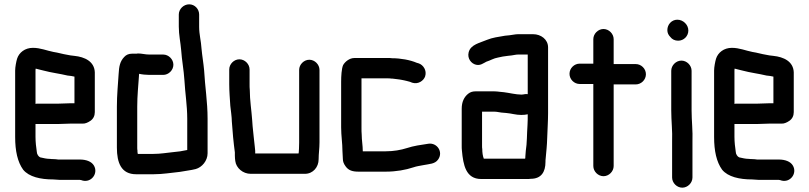

<svg xmlns="http://www.w3.org/2000/svg" viewBox="-20 -775 3739 887"><path d="M245 -296H151C149 -296 147 -296 144 -295V-449C144 -451 144 -454 145 -458C157 -454 168 -453 181 -449C218 -439 255 -435 292 -426L309 -424L324 -421V-298H307C294 -298 260 -296 245 -296ZM307 -204H361C372 -203 385 -208 398 -217C411 -226 418 -240 418 -257V-441C416 -491 372 -512 323 -517L306 -519C301 -520 295 -521 290 -522C270 -525 248 -532 227 -535C196 -541 167 -554 132 -554C95 -554 68 -532 59 -504C55 -491 50 -465 50 -449V-142C50 -78 61 -27 87 9C114 42 167 54 226 54C236 54 246 56 257 56H349C354 56 357 58 361 59C402 70 435 26 414 -10C403 -29 378 -38 349 -38H249C242 -39 234 -40 226 -40C222 -40 217 -40 211 -41C194 -41 181 -45 166 -48C158 -51 150 -63 150 -74C147 -95 144 -118 144 -143V-202H245C260 -202 293 -204 307 -204Z M734 -523H670C650 -523 636 -528 617 -528C614 -527 610 -527 605 -527H590C575 -527 563 -522 554 -512C534 -491 530 -468 528 -433C525 -383 520 -337 520 -282V-93C520 -23 540 30 609 30H689C733 30 770 23 811 19C836 14 861 12 884 6C913 -2 939 -32 939 -67V-226C939 -305 927 -375 923 -450C920 -484 914 -517 911 -550C909 -586 900 -615 900 -651V-708C900 -733 880 -755 854 -755C828 -755 806 -733 806 -708V-652C806 -613 814 -580 817 -543C820 -497 829 -452 832 -404C835 -347 845 -288 845 -226V-82C822 -77 803 -74 778 -72C748 -69 722 -64 689 -64H617C616 -65 616 -66 616 -67C615 -71 615 -75 615 -80C614 -84 614 -88 614 -93V-282C614 -334 619 -378 622 -425C622 -428 622 -431 623 -434C635 -431 655 -429 670 -429H734C759 -429 781 -451 781 -476C781 -501 759 -523 734 -523Z M1039 -454V-386C1039 -353 1042 -319 1044 -286C1046 -268 1051 -233 1051 -214C1054 -168 1059 -115 1065 -71V-56C1065 -47 1066 -38 1067 -31C1071 1 1102 28 1138 28H1389C1426 28 1452 -3 1452 -39C1452 -65 1456 -89 1456 -117V-452C1456 -477 1434 -499 1409 -499C1384 -499 1362 -477 1362 -452V-116C1362 -107 1361 -66 1359 -66H1159V-78L1157 -98C1153 -129 1151 -157 1147 -192L1145 -220C1142 -264 1134 -312 1134 -359C1133 -368 1133 -377 1133 -386V-454C1133 -479 1111 -501 1086 -501C1061 -501 1039 -479 1039 -454Z M1651 -153C1650 -162 1650 -174 1650 -187V-413H1772C1778 -413 1783 -413 1787 -412C1790 -412 1795 -412 1800 -411L1816 -409C1821 -408 1828 -408 1836 -406C1848 -404 1849 -403 1859 -401C1864 -400 1869 -398 1874 -397L1884 -393C1912 -384 1937 -402 1944 -422C1953 -450 1935 -475 1915 -482L1905 -485C1875 -498 1831 -506 1791 -506C1786 -507 1780 -507 1773 -507H1617C1594 -507 1573 -489 1565 -474C1558 -458 1556 -423 1556 -398V-187C1556 -148 1562 -113 1562 -78C1562 -66 1564 -53 1564 -40C1564 -29 1568 -18 1577 -6C1590 12 1608 18 1636 18H1762C1810 18 1854 10 1890 -2C1904 -7 1920 -9 1935 -12C1965 -18 1989 -17 2004 -38C2029 -73 1999 -117 1959 -111C1925 -106 1890 -101 1860 -91C1832 -82 1798 -76 1762 -76H1656V-77C1656 -102 1651 -128 1651 -153Z M2208 -86C2207 -91 2207 -96 2207 -101V-259H2264C2268 -259 2272 -259 2277 -258L2296 -255C2303 -254 2310 -254 2319 -253C2343 -251 2363 -244 2388 -244C2399 -244 2409 -245 2418 -247C2418 -230 2418 -214 2417 -198C2414 -156 2415 -114 2409 -78L2407 -52C2407 -49 2407 -45 2406 -42H2215C2210 -55 2208 -71 2208 -86ZM2389 -338C2363 -338 2333 -346 2308 -349L2288 -351C2280 -352 2272 -353 2263 -353H2177C2164 -353 2153 -350 2143 -342C2124 -327 2113 -304 2113 -273V-101C2113 -94 2113 -86 2114 -79C2120 -13 2132 52 2203 52H2413C2420 52 2427 52 2432 51C2480 51 2500 20 2500 -27C2500 -32 2500 -37 2501 -44C2504 -78 2507 -102 2508 -139C2509 -174 2512 -216 2512 -252V-556C2512 -593 2479 -617 2443 -617H2373C2360 -617 2345 -613 2333 -612L2313 -610C2283 -605 2254 -601 2230 -591C2198 -577 2154 -570 2145 -533C2138 -505 2157 -481 2179 -476C2199 -471 2213 -483 2227 -490C2244 -495 2261 -506 2280 -509C2296 -513 2309 -515 2326 -517L2344 -519C2353 -520 2363 -523 2373 -523H2418V-340C2406 -342 2400 -338 2389 -338Z M2721 -594V-481H2658C2633 -481 2611 -460 2611 -434C2611 -408 2633 -387 2658 -387H2721V-8C2721 17 2743 39 2768 39C2793 39 2815 17 2815 -8V-385H2917C2942 -385 2964 -406 2964 -432C2964 -458 2942 -479 2917 -479H2815V-594C2815 -619 2793 -641 2768 -641C2743 -641 2721 -619 2721 -594Z M3081 -448V-265C3081 -217 3087 -168 3085 -123V45C3085 70 3107 92 3132 92C3157 92 3179 70 3179 45V-122C3181 -168 3175 -218 3175 -265V-448C3175 -473 3153 -495 3128 -495C3103 -495 3081 -473 3081 -448ZM3063 -636C3063 -623 3068 -613 3077 -604C3085 -593 3098 -587 3113 -587C3139 -587 3160 -608 3160 -634C3160 -661 3136 -684 3109 -684C3083 -684 3063 -662 3063 -636Z M3474 -296H3380C3378 -296 3376 -296 3373 -295V-449C3373 -451 3373 -454 3374 -458C3386 -454 3397 -453 3410 -449C3447 -439 3484 -435 3521 -426L3538 -424L3553 -421V-298H3536C3523 -298 3489 -296 3474 -296ZM3536 -204H3590C3601 -203 3614 -208 3627 -217C3640 -226 3647 -240 3647 -257V-441C3645 -491 3601 -512 3552 -517L3535 -519C3530 -520 3524 -521 3519 -522C3499 -525 3477 -532 3456 -535C3425 -541 3396 -554 3361 -554C3324 -554 3297 -532 3288 -504C3284 -491 3279 -465 3279 -449V-142C3279 -78 3290 -27 3316 9C3343 42 3396 54 3455 54C3465 54 3475 56 3486 56H3578C3583 56 3586 58 3590 59C3631 70 3664 26 3643 -10C3632 -29 3607 -38 3578 -38H3478C3471 -39 3463 -40 3455 -40C3451 -40 3446 -40 3440 -41C3423 -41 3410 -45 3395 -48C3387 -51 3379 -63 3379 -74C3376 -95 3373 -118 3373 -143V-202H3474C3489 -202 3522 -204 3536 -204Z"/></svg>

Font: Electronic
Style: ExBlk
Weight: 900
Version: Version 1.011